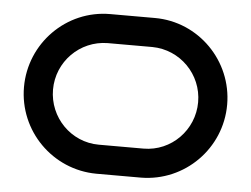

<svg xmlns="http://www.w3.org/2000/svg" viewBox="-44 -604 862 659"><g transform="rotate(5 387.0 -275.0)"><path d="M737 -275C737 -426 615 -550 464 -550H310C159 -550 37 -426 37 -275C37 -124 159 -1 310 0H464C615 -1 737 -124 737 -275ZM637 -275C637 -179 560 -100 464 -100H310C214 -100 137 -179 137 -275C137 -371 214 -449 310 -450H464C560 -449 637 -371 637 -275Z"/></g></svg>

Font: Bruno Ace
Style: Regular
Weight: 400
Designer: Astigmatic (AOETI)
Foundry: Astigmatic (AOETI)
Version: Version 1.000